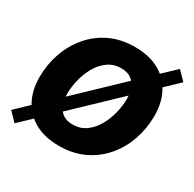

<svg xmlns="http://www.w3.org/2000/svg" viewBox="-136 -710 884 874"><g transform="rotate(30 306.0 -272.5)"><path d="M267.8 10.7Q194 10.7 142.2 -17.6Q90.3 -45.8 63 -97.2Q35.6 -148.5 35.6 -217.2Q35.6 -283 56.5 -343.2Q77.5 -403.4 117.4 -450.7Q157.3 -498 214.6 -525.4Q272 -552.7 345.1 -552.7Q418.6 -552.7 470.6 -524.6Q522.5 -496.5 549.9 -445.1Q577.2 -393.8 577.2 -324.6Q577.2 -258.7 556.4 -198.5Q535.7 -138.2 495.7 -91.1Q455.7 -43.9 398.3 -16.6Q341 10.7 267.8 10.7ZM272.9 -104.6Q313.8 -104.6 343.5 -126.5Q373.3 -148.3 392.4 -182.7Q411.6 -217.1 420.8 -256Q430 -294.9 430 -328.7Q430 -361.5 420 -385.9Q410 -410.3 390.1 -423.9Q370.2 -437.5 339.7 -437.5Q298.9 -437.5 269.1 -415.9Q239.3 -394.3 220.2 -360.1Q201 -325.8 191.8 -287.1Q182.6 -248.3 182.6 -214Q182.6 -165.1 205.1 -134.9Q227.6 -104.6 272.9 -104.6ZM42.4 22.5 -1.5 -22.5 570.7 -568.4 614.6 -523.4Z"/></g></svg>

Font: Inter Variable
Style: Italic
Weight: 400
Italic angle: -9.39999°
Designer: Rasmus Andersson
Foundry: rsms
Version: Version 4.001;git-9221beed3